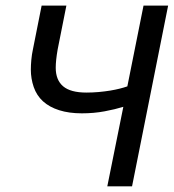

<svg xmlns="http://www.w3.org/2000/svg" viewBox="-20 -658 614 678"><path d="M415.5 -280.8Q387.2 -272 349.4 -264.9Q311.5 -257.8 269 -257.8Q223.6 -257.8 189 -268.8Q154.3 -279.8 131.8 -300.3Q109.4 -320.8 99.1 -350.6Q88.9 -380.4 88.9 -412.1Q88.9 -427.7 90.6 -446.5Q92.3 -465.3 96.2 -483.4L127 -638.2H214.4L183.6 -483.4Q176.8 -444.3 176.8 -418.9Q176.8 -375.5 202.9 -353.3Q229 -331.1 285.2 -331.1Q306.2 -331.1 328.1 -333Q350.1 -335 369.1 -338.1Q388.2 -341.3 402.6 -345Q417 -348.6 429.7 -353L486.8 -638.2H573.7L446.3 0H358.9Z"/></svg>

Font: Code New Roman
Style: Italic
Weight: 400
Italic angle: -11°
Monospace: yes
Designer: Sam Radian
Foundry: Code New Roman
Version: Version 1.508 October 19, 2014